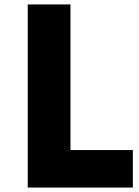

<svg xmlns="http://www.w3.org/2000/svg" viewBox="-20 -845 624 865"><path d="M105 0H578.5V-169H297.5V-825H105Z"/></svg>

Font: Spartan ExtraBold
Style: Regular
Weight: 800
Designer: Matt Bailey, Mirko Velimirovic
Foundry: Matt Bailey
Version: Version 1.003; ttfautohint (v1.8.3)